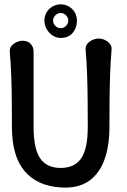

<svg xmlns="http://www.w3.org/2000/svg" viewBox="-20 -855 585 886"><path d="M85 -667Q107 -667 121 -653Q135 -639 135 -617Q135 -559 135 -501Q135 -443 135 -385.5Q135 -328 135 -270Q135 -168 165.5 -124Q196 -80 260 -80Q324 -80 354.5 -124Q385 -168 385 -270Q385 -328 384.5 -388.5Q384 -449 382 -509Q380 -569 375 -627Q374 -642 383 -653Q392 -664 406.5 -670.5Q421 -677 435 -677Q450 -677 464 -670.5Q478 -664 487 -653Q496 -642 495 -627Q490 -569 488 -509Q486 -449 485.5 -388.5Q485 -328 485 -270Q485 -180 461 -115.5Q437 -51 387.5 -18Q338 15 260 10Q151 3 93 -66Q35 -135 35 -270Q35 -328 34.5 -385.5Q34 -443 32 -501Q30 -559 25 -617Q24 -632 33 -643Q42 -654 56.5 -660.5Q71 -667 85 -667ZM185 -760Q185 -781 195 -798Q205 -815 222.5 -825Q240 -835 260 -835Q281 -835 298 -825Q315 -815 325 -798Q335 -781 335 -760Q335 -740 327 -721.5Q319 -703 302.5 -691.5Q286 -680 260 -680Q240 -680 222.5 -691.5Q205 -703 195 -721.5Q185 -740 185 -760ZM225 -760Q225 -746 235.5 -735.5Q246 -725 260 -725Q274 -725 284.5 -735.5Q295 -746 295 -760Q295 -774 284.5 -784.5Q274 -795 260 -795Q246 -795 235.5 -784.5Q225 -774 225 -760Z"/></svg>

Font: Winky Sans
Style: Regular
Weight: 400
Designer: Simon Atzbach
Foundry: typofactur
Version: Version 1.205